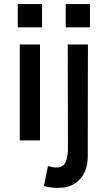

<svg xmlns="http://www.w3.org/2000/svg" viewBox="-20 -688 517 941"><path d="M67 -668H186V-554H67ZM176 -470V0H77V-470ZM302 -668H421V-554H302ZM411 -470 410 84Q410 121 395 155Q380 189 347.5 211Q315 233 263 233Q230 233 195 224L215 126Q229 130 238 131.5Q247 133 256 133Q290 133 301.5 107Q313 81 313 40L312 -470Z"/></svg>

Font: Kreadon Light
Style: Bold
Weight: 600
Designer: Reiya WATANABE
Foundry: StudioGnu
Version: Version 1.003; ttfautohint (v1.8.4.7-5d5b);gftools[0.9.32]